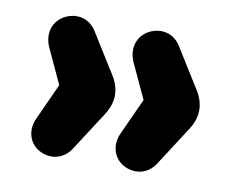

<svg xmlns="http://www.w3.org/2000/svg" viewBox="-53 -530 657 527"><g transform="rotate(10 275.5 -266.5)"><path d="M90 -77C121 -63 154 -72 173 -100L244 -210C269 -248 268 -285 244 -322L176 -431C157 -461 123 -469 92 -455C58 -439 45 -402 62 -364L107 -267L61 -166C44 -130 57 -92 90 -77ZM325 -77C356 -63 389 -72 408 -100L479 -210C504 -248 503 -285 479 -322L411 -431C392 -461 358 -469 327 -455C293 -439 280 -402 297 -364L342 -267L296 -166C279 -130 292 -92 325 -77Z"/></g></svg>

Font: SN Pro Heavy
Style: Regular
Weight: 800
Designer: Tobias Whetton
Foundry: Supernotes
Version: Version 1.001;Glyphs 3.2 (3249)